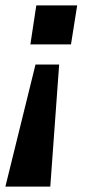

<svg xmlns="http://www.w3.org/2000/svg" viewBox="-31 -514 332 714"><path d="M-11 180 101 -274H189L156 180ZM82 -349 104 -494H256L233 -349Z"/></svg>

Font: Nunito Sans 10pt SemiExpanded
Style: Bold Italic
Weight: 700
Width: 6
Italic angle: -9°
Designer: Vernon Adams
Foundry: Vernon Adams
Version: Version 3.101;gftools[0.9.27]